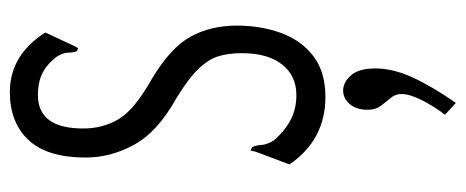

<svg xmlns="http://www.w3.org/2000/svg" viewBox="-298 -373 946 390"><g transform="rotate(-90 175.0 -178.0)"><path d="M173 10Q86 10 36 -63L62 -132L64 -142L71 -139Q75 -131 75.5 -120.5Q76 -110 84 -96Q101 -75 124 -62Q147 -49 177 -49Q216 -49 239 -78Q262 -107 262 -160Q262 -186 256 -206.5Q250 -227 230.5 -247.5Q211 -268 170 -293Q102 -331 76 -378.5Q50 -426 50 -477Q50 -555 85.5 -593Q121 -631 183 -631Q258 -631 304 -559L277 -501L272 -492L266 -495Q263 -503 263 -513Q263 -523 254 -537Q238 -557 220 -565.5Q202 -574 177 -574Q109 -574 109 -482Q109 -442 128 -410Q147 -378 209 -343Q273 -305 295.5 -264Q318 -223 318 -170Q318 -121 303 -80Q288 -39 256 -14.5Q224 10 173 10ZM161 275 137 253Q155 229 167 205Q179 181 179 164Q179 152 171 142.5Q163 133 155 122.5Q147 112 147 96Q147 73 158.5 59.5Q170 46 186 46Q203 46 217 62Q231 78 231 111Q231 147 213 186.5Q195 226 161 275Z"/></g></svg>

Font: Inconsolata ExtraCondensed
Style: Regular
Weight: 400
Width: 2
Monospace: yes
Designer: Raph Levien, Cyreal, Brenton Simpson
Foundry: Raph Levien, Cyreal, Google
Version: Version 3.000; ttfautohint (v1.8.2.53-6de2)